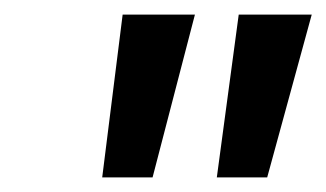

<svg xmlns="http://www.w3.org/2000/svg" viewBox="-20 -602 447 263"><path d="M148 -582 120 -359H189L247 -582ZM307 -582 277 -359H346L407 -582Z"/></svg>

Font: Lisu Bosa SemiBold
Style: Italic
Weight: 600
Italic angle: -19°
Designer: David Morse, Annie Olsen, Victor Gaultney, Frank Grießhammer (Latin)
Foundry: SIL International
Version: Version 2.000